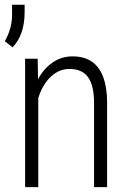

<svg xmlns="http://www.w3.org/2000/svg" viewBox="-31 -770 533 790"><path d="M124 -528.3 125.5 -444.3Q148.9 -487.3 185.3 -512.7Q221.7 -538.1 268.1 -538.1Q406.2 -538.1 409.7 -354V0H356V-348.1Q355.5 -418.9 331.1 -452.6Q306.6 -486.3 254.4 -486.3Q211.9 -486.3 178 -454.3Q144 -422.4 126.5 -366.7V0H72.3V-528.3ZM20.5 -575.2 -11.2 -600.6Q17.6 -650.4 18.6 -705.1V-750.5H70.3V-720.2Q70.3 -626 20.5 -575.2Z"/></svg>

Font: Roboto Condensed Light
Style: Regular
Weight: 300
Designer: Google
Version: Version 2.134; 2016